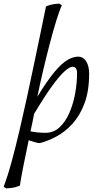

<svg xmlns="http://www.w3.org/2000/svg" viewBox="-59 -782 554 1064"><path d="M-24 262 -39 253Q-17 196 5 115.5Q27 35 49 -59Q71 -153 92 -250Q113 -347 132.5 -440.5Q152 -534 168.5 -613Q185 -692 196 -747Q222 -757 242.5 -759.5Q263 -762 269 -762L284 -753Q271 -726 253.5 -669.5Q236 -613 217 -540.5Q198 -468 180 -391.5Q162 -315 148 -246Q203 -336 243.5 -384Q284 -432 315.5 -450Q347 -468 373 -468Q403 -468 419 -441.5Q435 -415 435 -374Q435 -277 409 -208.5Q383 -140 341.5 -95Q300 -50 252.5 -25Q205 0 162 11Q151 11 134 6Q117 1 100 -5Q84 71 70.5 138.5Q57 206 51 247Q26 257 4 259.5Q-18 262 -24 262ZM194 -46Q238 -46 271 -76.5Q304 -107 325.5 -156.5Q347 -206 357.5 -264Q368 -322 368 -376Q368 -412 343 -412Q327 -412 299 -387Q271 -362 229.5 -305Q188 -248 130 -151Q126 -127 120.5 -103Q115 -79 110 -54Q131 -50 151.5 -48Q172 -46 194 -46Z"/></svg>

Font: Mate
Style: Italic
Weight: 400
Italic angle: -10.8°
Designer: Eduardo Rodriguez Tunni
Foundry: Eduardo Rodriguez Tunni
Version: Version 1.003; ttfautohint (v1.8.4.7-5d5b);gftools[0.9.24]